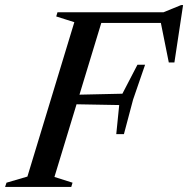

<svg xmlns="http://www.w3.org/2000/svg" viewBox="-48 -733 738 753"><path d="M521 -479 474 -342.5 438 -207H408L419.5 -321L197.5 -325L208.5 -360.5L432 -365.5L491 -479ZM636 -488H614L580.5 -655L615 -643H283.5L297.5 -685H593.5L662 -713H670ZM165.5 -39 236.5 -16.5 231.5 0H-28L-22.5 -16.5L59.5 -40.5L243.5 -646L172.5 -668.5L177.5 -685H362Z"/></svg>

Font: Newsreader 36pt Medium
Style: Italic
Weight: 500
Italic angle: -17°
Designer: Hugues Gentile
Foundry: Production Type
Version: Version 1.003